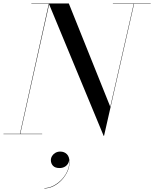

<svg xmlns="http://www.w3.org/2000/svg" viewBox="-55 -770 885 1102"><path d="M540 10 225 -750H340L578 -157L713 -750H715L542 10ZM-35 0V-2H187V0ZM59 0 225 -748H125V-750H228L61 0ZM593 -748V-750H810V-748ZM199.5 311.5V309.5Q226.5 309.5 253.8 295Q281 280.5 302.5 256.5Q324 232.5 335 203Q346 173.5 341 143.5H342Q342 158 334.8 169.8Q327.5 181.5 315 188Q302.5 194.5 287 194.5Q261 194.5 249 181.2Q237 168 237 149.5Q237 136.5 244 125.2Q251 114 263.2 107Q275.5 100 290.5 100Q314 100 329 115Q344 130 344 161.5Q344 188.5 331.8 215Q319.5 241.5 298.8 263.5Q278 285.5 252.2 298.5Q226.5 311.5 199.5 311.5Z"/></svg>

Font: Bodoni Moda 96pt
Style: Italic
Weight: 400
Italic angle: -13°
Version: Version 2.004